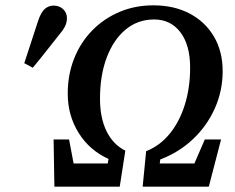

<svg xmlns="http://www.w3.org/2000/svg" viewBox="-20 -700 882 720"><path d="M184 0 181 -177H239L256 -87H384L387 -104Q316 -136 275 -201.5Q234 -267 234 -349Q234 -420 258 -480.5Q282 -541 325.5 -585.5Q369 -630 427.5 -655Q486 -680 555 -680Q633 -680 691.5 -649Q750 -618 782.5 -562.5Q815 -507 815 -433Q815 -360 786 -294.5Q757 -229 704.5 -179Q652 -129 581 -102L579 -87H709L748 -177H809L763 0H515L528 -133Q579 -153 616 -198Q653 -243 673 -307Q693 -371 693 -446Q693 -531 656.5 -579Q620 -627 558 -627Q497 -627 451.5 -589.5Q406 -552 380.5 -485Q355 -418 355 -330Q355 -258 379.5 -208Q404 -158 450 -135L429 0ZM71 -463Q97 -543 123 -622Q134 -655 148.5 -667Q163 -679 180 -679Q203 -679 217 -665.5Q231 -652 231 -632Q231 -615 223.5 -600.5Q216 -586 199 -566Q175 -536 151.5 -506Q128 -476 103 -446Z"/></svg>

Font: Source Serif Pro SemiBold
Style: Italic
Weight: 600
Italic angle: -12°
Designer: Frank Grießhammer
Foundry: Adobe Systems Incorporated
Version: Version 3.001;hotconv 1.0.111;makeotfexe 2.5.65597